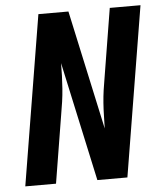

<svg xmlns="http://www.w3.org/2000/svg" viewBox="-53 -781 705 828"><g transform="rotate(-5 300.0 -367.5)"><path d="M23 0 144 -735H274L386 -219Q387 -247 387.5 -274.5Q388 -302 390 -329.5Q392 -357 396 -385Q400 -413 405 -441L453 -735H586L465 0H335L223 -516Q223 -488 222 -460.5Q221 -433 219 -405.5Q217 -378 213 -350Q209 -322 204 -294L156 0Z"/></g></svg>

Font: Iosevka Extrabold Extended
Style: Italic
Weight: 800
Width: 7
Italic angle: -9°
Monospace: yes
Designer: Belleve Invis
Foundry: Belleve Invis
Version: Version 32.5.0; ttfautohint (v1.8.4)